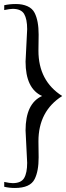

<svg xmlns="http://www.w3.org/2000/svg" viewBox="-20 -844 329 954"><path d="M115 -35 107 -196Q107 -330 189 -367Q107 -404 107 -538L115 -699Q115 -749 100 -774.5Q85 -800 43 -800Q30 -800 1 -794V-818Q27 -824 59.5 -824Q92 -824 116.5 -813Q141 -802 152 -780Q172 -741 172 -672L171 -592Q171 -442 289 -367Q171 -292 171 -142L172 -62Q172 7 152 46Q130 90 54 90Q26 90 1 84V60Q29 66 43 66Q85 66 100 40.5Q115 15 115 -35Z"/></svg>

Font: Spirax
Style: Regular
Weight: 400
Designer: Brenda Gallo (gbrenda1987@gmail.com)
Foundry: Brenda Gallo
Version: Version 1.002